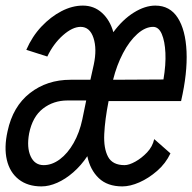

<svg xmlns="http://www.w3.org/2000/svg" viewBox="-52 -652 687 686"><path d="M96 14Q47 14 15 -11Q-17 -36 -27.5 -80.5Q-38 -125 -25 -183Q-6 -272 55 -319.5Q116 -367 200 -367H271L283 -421Q295 -477 282 -516.5Q269 -556 236 -556Q207 -556 173 -526Q139 -496 117 -450L42 -474Q63 -522 96 -557Q129 -592 167.5 -612Q206 -632 244 -632Q284 -632 312.5 -606Q341 -580 353 -537Q386 -582 426 -607Q466 -632 503 -632Q555 -632 583 -588.5Q611 -545 614.5 -468Q618 -391 595 -291H336Q323 -225 320.5 -173.5Q318 -122 334 -92Q350 -62 393 -62Q409 -62 431.5 -74.5Q454 -87 473.5 -107.5Q493 -128 499 -155L557 -104Q540 -68 509.5 -41.5Q479 -15 446 -0.5Q413 14 385 14Q332 14 301 -15.5Q270 -45 260 -94Q238 -61 210 -36.5Q182 -12 152.5 1Q123 14 96 14ZM104 -62Q134 -62 162 -83Q190 -104 211 -141Q232 -178 242 -225L256 -293H189Q139 -293 101.5 -264Q64 -235 52 -175Q43 -125 57.5 -93.5Q72 -62 104 -62ZM352 -367 532 -368Q541 -421 539 -463Q537 -505 526 -530.5Q515 -556 495 -556Q467 -556 438.5 -530.5Q410 -505 387.5 -462Q365 -419 352 -367Z"/></svg>

Font: Victor Mono Thin Medium
Style: Italic
Weight: 500
Italic angle: -12°
Monospace: yes
Version: Version 1.561;gftools[0.9.30]